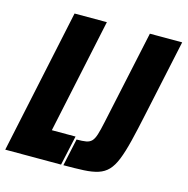

<svg xmlns="http://www.w3.org/2000/svg" viewBox="-117 -786 864 884"><g transform="rotate(15 314.5 -344.0)"><path d="M-15 0 131 -688H285L169 -142H282L251 0ZM262 0 290 -130Q319 -130 335.5 -133Q352 -136 362 -146.5Q372 -157 379 -179.5Q386 -202 394 -240L490 -688H644L567 -328Q550 -247 536 -190.5Q522 -134 507.5 -98Q493 -62 474 -42Q455 -22 427 -13Q399 -4 359 -2Q319 0 262 0Z"/></g></svg>

Font: Saira Condensed Black
Style: Italic
Weight: 900
Width: 3
Italic angle: -12°
Designer: Hector Gatti with collaboration of the Omnibus-Type team
Foundry: Omnibus-Type
Version: Version 1.101